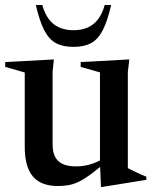

<svg xmlns="http://www.w3.org/2000/svg" viewBox="-20 -738 618 772"><path d="M191.5 -157Q191.5 -127 201.5 -107.5Q211.5 -88 232.2 -78.5Q253 -69 286.5 -69Q320.5 -69 351.2 -79.8Q382 -90.5 402.5 -105L411.5 -91.5Q375.5 -60 348.8 -40Q322 -20 300.2 -9Q278.5 2 257.8 6Q237 10 213 10Q144.5 10 112 -28.8Q79.5 -67.5 79.5 -147.5V-446.5L1 -469V-488.5L196.5 -499L191.5 -449ZM386 13.5 382 -82V-447L304.5 -469V-488.5L500 -499L494 -448.5V-62Q499 -59.5 508 -55Q517 -50.5 528 -45.2Q539 -40 549.8 -35.2Q560.5 -30.5 568.5 -27.5V-15L392.5 13.5ZM275.5 -616.5Q307.5 -616.5 332.2 -627.2Q357 -638 374.2 -660.5Q391.5 -683 401 -718H427Q412 -653 393 -616.2Q374 -579.5 346 -564.5Q318 -549.5 275.5 -549.5Q233 -549.5 205 -564.5Q177 -579.5 158 -616.2Q139 -653 124 -718H150Q159.5 -683 176.8 -660.5Q194 -638 219 -627.2Q244 -616.5 275.5 -616.5Z"/></svg>

Font: Newsreader 60pt Medium
Style: Regular
Weight: 500
Designer: Hugues Gentile
Foundry: Production Type
Version: Version 1.003